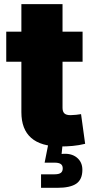

<svg xmlns="http://www.w3.org/2000/svg" viewBox="-20 -692 442 916"><path d="M374 -541V-397.5H9.8V-541ZM82 -672.4H278.3V-177.7Q278.3 -159.7 287.1 -151.1Q295.9 -142.6 316.4 -142.6Q326.2 -142.6 343.5 -144.3Q360.8 -146 366.7 -147.5L386.2 -5.9Q356 1.5 326.2 4.2Q296.4 6.8 268.6 6.8Q175.3 6.8 128.7 -34.2Q82 -75.2 82 -156.7ZM175.8 204.1V139.6H240.2Q260.7 139.6 270 132.8Q279.3 126 279.3 111.3Q279.3 97.2 270 90.6Q260.7 84 240.2 84H192.9L213.4 -19.5H278.3V0L273.9 42.5Q318.8 37.6 345.9 59.1Q373 80.6 373 118.2Q373 164.1 344.2 184.1Q315.4 204.1 252.9 204.1Z"/></svg>

Font: Inter 17pt Black
Style: Regular
Weight: 900
Version: Version 4.001;git-66647c0bb